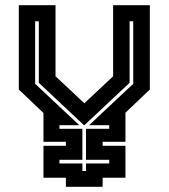

<svg xmlns="http://www.w3.org/2000/svg" viewBox="-20 -720 650 740"><path d="M234 0V-35H147.5V-158H234V-173.5H147.5V-284.5L52.5 -375V-700H194V-426L305 -322L416 -426V-700H557.5V-375L463.5 -285.5V-173.5H375.5V-158H463.5V-35H375.5V0ZM297.5 -61H311.5V-90H401V-104H311.5V-223.5H401V-237.5H323.5L493.5 -397V-638H479.5V-401L306 -238H303L129.5 -401V-638H115.5V-397L285.5 -237.5H209V-223.5H297.5V-104H209V-90H297.5Z"/></svg>

Font: Tourney
Style: Bold
Weight: 700
Designer: Tyler Finck
Foundry: Etcetera Type Co
Version: Version 1.015